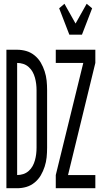

<svg xmlns="http://www.w3.org/2000/svg" viewBox="-20 -999 540 1019"><path d="M14 0V-735H71Q96 -735 120 -728Q144 -721 164 -704.5Q184 -688 196.5 -666.5Q209 -645 217 -620.5Q225 -596 227.5 -571Q230 -546 230 -521V-215Q230 -189 227.5 -164Q225 -139 217 -114.5Q209 -90 196.5 -68.5Q184 -47 164 -30.5Q144 -14 120 -7Q96 0 71 0ZM71 -70Q87 -70 103 -75Q119 -80 132 -91.5Q145 -103 153 -117.5Q161 -132 165.5 -148.5Q170 -165 172 -181.5Q174 -198 174 -215V-521Q174 -537 172 -553.5Q170 -570 165.5 -586.5Q161 -603 153 -617.5Q145 -632 132 -643.5Q119 -655 103 -660Q87 -665 71 -665ZM348 -815 294 -955 322 -979 381 -874 440 -979 469 -955 415 -815ZM276 0V-70L422 -665H276V-735H486V-665L341 -70H486V0Z"/></svg>

Font: Iosevka Fuck
Style: Regular
Weight: 400
Monospace: yes
Designer: Belleve Invis
Foundry: Belleve Invis
Version: Version 28.0.7; ttfautohint (v1.8.3)